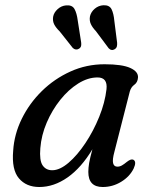

<svg xmlns="http://www.w3.org/2000/svg" viewBox="-20 -720 588 750"><path d="M427 -127.5Q418.5 -96.5 421.8 -82.8Q425 -69 438.5 -69Q448 -69 456.2 -73.8Q464.5 -78.5 476 -88Q492 -100.5 501 -96Q514.5 -88.5 502 -61.5Q486.5 -30 453.2 -9.8Q420 10.5 381 10.5Q325 10.5 325 -48.5Q325 -64 328.2 -83.2Q331.5 -102.5 341 -137Q297.5 -64.5 244 -27Q190.5 10.5 133.5 10.5Q82.5 10.5 53.8 -23.5Q25 -57.5 31.5 -131.5Q35.5 -195.5 65 -255.8Q94.5 -316 143.2 -364Q192 -412 254.8 -440.5Q317.5 -469 388.5 -469Q457 -469 489 -454.5Q521 -440 519 -416.5Q517.5 -398 504.8 -389Q492 -380 487 -362.5ZM137.5 -141Q133.5 -93 146.5 -74Q159.5 -55 184 -55Q213.5 -55 247.8 -84.2Q282 -113.5 313.5 -160.8Q345 -208 367.5 -263.5Q390 -319 396 -371.5Q401 -417.5 361 -417.5Q323.5 -417.5 285.5 -393.8Q247.5 -370 215.5 -330Q183.5 -290 162.5 -241Q141.5 -192 137.5 -141ZM426.5 -639.5 437.5 -553Q438 -545 436.5 -538.8Q435 -532.5 428.5 -528Q415.5 -520 404.5 -531.5L354.5 -598.5Q341 -612.5 334.8 -626.2Q328.5 -640 331.5 -656.5Q335.5 -673.5 350.2 -686Q365 -698.5 384 -699.5Q407.5 -700.5 415.8 -683.8Q424 -667 426.5 -639.5ZM283.5 -641 297 -554.5Q298 -547 296.8 -540.8Q295.5 -534.5 289 -530Q276.5 -522 264.5 -532.5L213 -597.5Q199 -611 192 -624.2Q185 -637.5 187.5 -654.5Q190.5 -671 205 -684.2Q219.5 -697.5 238.5 -699Q262 -701 271 -684.8Q280 -668.5 283.5 -641Z"/></svg>

Font: Fraunces 9pt S050
Style: Italic
Weight: 400
Italic angle: -16°
Version: Version 1.000; ttfautohint (v1.8.3)